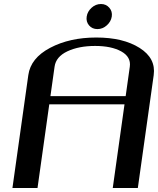

<svg xmlns="http://www.w3.org/2000/svg" viewBox="-20 -937 790 957"><path d="M606.4 -458 627 -604.5Q633.8 -653.3 584.5 -680.7Q535.2 -708 454.1 -708Q373 -708 315.9 -681.2Q258.8 -654.3 252 -604.5L231.4 -458ZM667 0H542L600.6 -417H225.6L167 0H42L121.1 -562.5Q132.8 -647.5 230 -698.7Q327.1 -750 460 -750Q593.8 -750 675.8 -698.2Q757.8 -646.5 746.1 -562.5ZM483.4 -917Q508.8 -917 524.9 -898.4Q541 -879.9 537.1 -854.5Q533.2 -829.1 512.2 -810.5Q491.2 -792 465.8 -792Q439.5 -792 423.8 -810.5Q408.2 -829.1 412.1 -854.5Q416 -879.9 436.5 -898.4Q457 -917 483.4 -917Z"/></svg>

Font: okolaks
Style: BoldItalic
Weight: 600
Width: 8
Italic angle: -8°
Version: Version 000.6.0